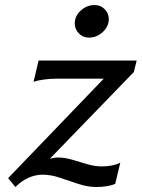

<svg xmlns="http://www.w3.org/2000/svg" viewBox="-20 -728 561 760"><path d="M132.8 -488.3H521L509.8 -442.9L176.8 -99.1Q192.4 -104.5 211.4 -104.5Q236.8 -104.5 266.1 -95.7Q295.4 -86.9 325.4 -78.1Q355.5 -69.3 381.8 -69.3Q427.7 -69.3 456.1 -84L436 0Q405.3 12.2 360.8 12.2Q326.7 12.2 290 0Q253.4 -12.2 217.3 -24.4Q181.2 -36.6 147.5 -36.6Q122.1 -36.6 94.5 -25.1Q66.9 -13.7 41 12.2L12.2 -22.9L390.6 -416.5H200.2Q178.7 -416.5 153.3 -413.1Q127.9 -409.7 112.8 -404.3ZM275.9 -635.3Q275.9 -664.6 299.8 -686.3Q323.7 -708 354.5 -708Q378.4 -708 394.5 -691.7Q410.6 -675.3 410.6 -652.3Q410.6 -623 386.7 -601.1Q362.8 -579.1 332 -579.1Q308.1 -579.1 292 -595.9Q275.9 -612.8 275.9 -635.3Z"/></svg>

Font: Andika
Style: Italic
Weight: 400
Italic angle: -14°
Designer: Victor Gaultney, Annie Olsen, Julie Remington, Don Collingsworth, Eric Hays, Becca Hirsbrunner
Foundry: SIL International
Version: Version 6.101